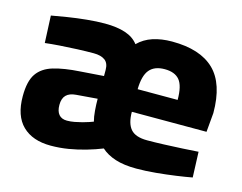

<svg xmlns="http://www.w3.org/2000/svg" viewBox="-79 -634 963 765"><g transform="rotate(15 402.5 -251.0)"><path d="M183 12Q108 12 66.5 -28.5Q25 -69 25 -150Q25 -212 46.5 -243Q68 -274 111.5 -287Q155 -300 220 -304L317 -311V-336Q317 -364 300.5 -376Q284 -388 254 -388Q224 -388 187 -386.5Q150 -385 115 -382.5Q80 -380 55 -377L50 -489Q77 -494 114.5 -500Q152 -506 192.5 -510Q233 -514 267 -514Q317 -514 351.5 -502.5Q386 -491 405 -466Q430 -491 465 -502.5Q500 -514 544 -514Q660 -514 718 -458Q776 -402 776 -281L769 -202H461Q461 -154 481 -131Q501 -108 549 -108Q580 -108 618.5 -109.5Q657 -111 694.5 -113Q732 -115 759 -117L763 -12Q737 -7 698 -1.5Q659 4 616.5 8Q574 12 536 12Q485 12 449.5 0.5Q414 -11 391 -32Q361 -20 326.5 -10Q292 0 256 6Q220 12 183 12ZM220 -101Q235 -101 251 -104Q267 -107 282 -111Q297 -115 308.5 -119Q320 -123 325 -125Q320 -143 318 -168.5Q316 -194 316 -217L229 -210Q202 -208 188.5 -194.5Q175 -181 175 -154Q175 -128 186.5 -114.5Q198 -101 220 -101ZM460 -295H625Q625 -353 605.5 -376.5Q586 -400 544 -400Q502 -400 481.5 -375.5Q461 -351 460 -295Z"/></g></svg>

Font: Cairo Play ExtraBold
Style: Regular
Weight: 800
Version: Version 3.119